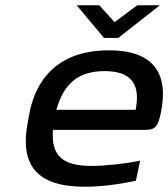

<svg xmlns="http://www.w3.org/2000/svg" viewBox="-20 -700 639 729"><path d="M590 -268C623 -422 563 -509 393 -509C225 -509 117 -424 89 -256L87 -244C52 -75 117 9 302 9C359 9 428 1 496 -14L512 -90C461 -79 379 -70 328 -70C215 -70 174 -110 181 -207H534C570 -207 580 -222 590 -268ZM194 -283C222 -383 278 -430 377 -430C480 -430 514 -379 495 -283ZM271 -680 375 -556H429L587 -680H501L415 -616L357 -680Z"/></svg>

Font: LT Wave
Style: Italic
Weight: 400
Designer: Daniel Lyons
Version: Version 2.5 (Glyphs App)